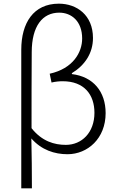

<svg xmlns="http://www.w3.org/2000/svg" viewBox="-20 -828 648 1047"><path d="M96 199H154C154 105 153 20 151 -73C206 -10 278 13 348 13C458 13 556 -73 556 -211C556 -328 489 -410 372 -424V-429C444 -473 487 -539 487 -621C487 -746 398 -808 301 -808C162 -808 96 -702 96 -557ZM339 -38C277 -38 209 -57 152 -129C152 -268 152 -405 153 -543C153 -686 212 -759 303 -759C370 -759 428 -712 428 -618C428 -542 378 -454 251 -426L261 -378C282 -383 303 -385 322 -385C439 -385 495 -312 495 -213C495 -105 426 -38 339 -38Z"/></svg>

Font: Noto Sans CJK KR Light
Style: Regular
Weight: 300
Designer: Ryoko NISHIZUKA (kana & ideographs); Paul D. Hunt (Latin, Greek & Cyrillic); Wenlong ZHANG (bopomofo); Sandoll Communica
Foundry: Adobe Systems Incorporated
Version: Version 1.004;PS 1.004;hotconv 1.0.82;makeotf.lib2.5.63406